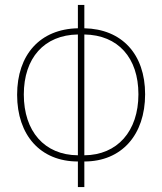

<svg xmlns="http://www.w3.org/2000/svg" viewBox="-20 -744 653 774"><path d="M294 10H320V-93C470 -93 565 -200 565 -364C565 -526 471 -627 320 -630V-724H294V-630C142 -627 49 -524 49 -362C49 -199 143 -93 294 -93ZM294 -118C159 -119 76 -215 76 -363C76 -510 158 -603 294 -605ZM320 -118V-605C456 -603 538 -511 538 -364C538 -215 453 -119 320 -118Z"/></svg>

Font: Noto Sans Condensed Thin
Style: Regular
Weight: 100
Width: 3
Designer: Monotype Design Team
Foundry: Monotype Imaging Inc.
Version: Version 2.013